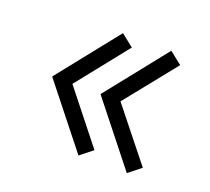

<svg xmlns="http://www.w3.org/2000/svg" viewBox="-86 -662 731 668"><g transform="rotate(20 279.0 -328.5)"><path d="M263.5 -102 83.5 -329 263.5 -555 309.5 -518.5 158.5 -329 309.5 -138.5ZM442.5 -102 262.5 -329 442.5 -555 488.5 -518.5 336.5 -329 488.5 -138.5Z"/></g></svg>

Font: Russisch Sans
Style: Regular
Weight: 400
Designer: Michael Sharanda (font) & Cristiano Sobral (main changes)
Foundry: Michael Sharanda
Version: Version 2.00;October 25, 2020;FontCreator 13.0.0.2681 64-bit